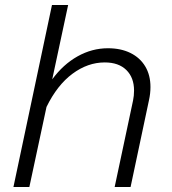

<svg xmlns="http://www.w3.org/2000/svg" viewBox="-20 -752 690 772"><path d="M519 -388Q519 -440 488 -470.5Q457 -501 401 -501Q333 -501 271.5 -455.5Q210 -410 167 -322L98 0H34L189 -732H254L190 -433Q234 -493 292 -525.5Q350 -558 414 -558Q466 -558 504.5 -539Q543 -520 564 -485Q585 -450 585 -402Q585 -376 579 -349L505 0H441L515 -348Q519 -367 519 -388Z"/></svg>

Font: Azeret Mono Light
Style: Italic
Weight: 300
Italic angle: -12°
Designer: Martin Vácha
Foundry: Displaay
Version: Version 1.000; Glyphs 3.0.3, build 3074